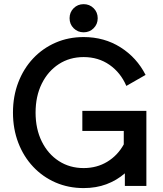

<svg xmlns="http://www.w3.org/2000/svg" viewBox="-20 -916 803 946"><path d="M385.7 -369.6H701.2V0H595.2V-62Q555.2 -27.3 504.4 -8.3Q453.6 10.7 392.1 10.7Q317.4 10.7 253.9 -16.8Q190.4 -44.4 143.3 -94.5Q96.2 -144.5 70.1 -212.6Q43.9 -280.8 43.9 -361.3Q43.9 -441.9 70.1 -510Q96.2 -578.1 143.3 -628.2Q190.4 -678.2 253.9 -705.8Q317.4 -733.4 392.1 -733.4Q493.7 -733.4 573.7 -682.9Q653.8 -632.3 697.3 -546.9L602.5 -492.7Q574.2 -558.6 519.3 -596.7Q464.4 -634.8 392.1 -634.8Q323.2 -634.8 269.8 -600.1Q216.3 -565.4 185.8 -503.7Q155.3 -441.9 155.3 -361.3Q155.3 -280.8 185.8 -219Q216.3 -157.2 269.8 -122.6Q323.2 -87.9 392.1 -87.9Q457 -87.9 508.3 -118.9Q559.6 -149.9 589.8 -204.6V-271H385.7ZM322.8 -826.2Q322.8 -855.5 342.8 -875.5Q362.8 -895.5 392.1 -895.5Q421.4 -895.5 441.4 -875.5Q461.4 -855.5 461.4 -826.2Q461.4 -796.9 441.4 -776.9Q421.4 -756.8 392.1 -756.8Q362.8 -756.8 342.8 -776.9Q322.8 -796.9 322.8 -826.2Z"/></svg>

Font: Giphurs Medium
Style: Regular
Weight: 500
Version: Version 0.920; ttfautohint (v1.8.4.7-5d5b)